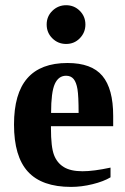

<svg xmlns="http://www.w3.org/2000/svg" viewBox="-20 -714 484 743"><path d="M241.2 -470.2Q334.5 -470.2 376.2 -420.4Q418 -370.6 418 -265.6V-225.6H177.2V-217.8Q177.2 -145 189 -114.3Q200.7 -83.5 227.1 -67.4Q253.4 -51.3 299.3 -51.3Q342.3 -51.3 407.7 -65.4V-27.8Q380.9 -11.7 338.1 -1.2Q295.4 9.3 254.9 9.3Q142.1 9.3 88.1 -49.6Q34.2 -108.4 34.2 -231.9Q34.2 -352.1 85.7 -411.1Q137.2 -470.2 241.2 -470.2ZM235.8 -420.9Q206.5 -420.9 192.1 -389.2Q177.7 -357.4 177.7 -276.9H284.2Q284.2 -342.3 279.8 -368.9Q275.4 -395.5 264.9 -408.2Q254.4 -420.9 235.8 -420.9ZM160.6 -619.1Q160.6 -650.9 182.9 -672.4Q205.1 -693.8 235.8 -693.8Q267.1 -693.8 288.8 -672.1Q310.5 -650.4 310.5 -619.1Q310.5 -588.4 289.1 -566.2Q267.6 -543.9 235.8 -543.9Q204.6 -543.9 182.6 -565.7Q160.6 -587.4 160.6 -619.1Z"/></svg>

Font: Tinos
Style: Bold
Weight: 700
Designer: Steve Matteson
Foundry: Monotype Imaging Inc.
Version: Version 1.23